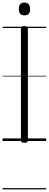

<svg xmlns="http://www.w3.org/2000/svg" viewBox="-20 -1092 378 1487"><path d="M169 14Q155 14 148.5 9Q142 4 142 -5V-871Q142 -881 148.5 -885.5Q155 -890 169 -890Q182 -890 189 -885.5Q196 -881 196 -871V-5Q196 4 190 9Q184 14 169 14ZM169 -973Q147 -973 136.5 -985Q126 -997 126 -1021Q126 -1047 136.5 -1059.5Q147 -1072 169 -1072Q190 -1072 201.5 -1059.5Q213 -1047 213 -1022Q213 -997 202 -985Q191 -973 169 -973ZM0 365H338V375H0ZM0 -20H338V0H0ZM0 -505H338V-500H0ZM0 -885H338V-875H0Z"/></svg>

Font: Playwrite GB J Guides
Style: Regular
Weight: 400
Designer: Veronika Burian, José Scaglione
Foundry: TypeTogether
Version: Version 1.003